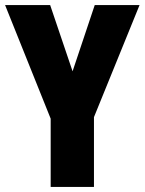

<svg xmlns="http://www.w3.org/2000/svg" viewBox="-20 -734 568 754"><path d="M265 -454 177 -714H0L179 -268V0H349V-274L528 -714H352Z"/></svg>

Font: Noto Sans Bengali ExtraCondensed Black
Style: Regular
Weight: 900
Width: 2
Designer: Joana Ranito - Universal Thirst; Jelle Bosma - Monotype Design Team
Foundry: Universal Thirst ehf.
Version: Version 3.000